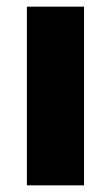

<svg xmlns="http://www.w3.org/2000/svg" viewBox="-20 -558 334 578"><path d="M61 0V-538H233V0Z"/></svg>

Font: Geist ExtBd
Style: Regular
Weight: 400
Designer: Basement.studio, Andrés Briganti, Mateo Zaragoza
Foundry: Basement.studio, Vercel, Andrés Briganti, Guido Ferreyra, Mateo Zaragoza
Version: Version 1.401